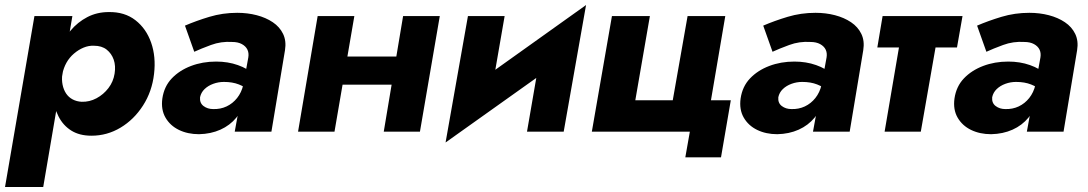

<svg xmlns="http://www.w3.org/2000/svg" viewBox="-31 -524 4329 764"><path d="M141 220 257 -460H106L-11 220ZM582 -230Q590 -298 570.5 -354Q551 -410 508 -443.5Q465 -477 402 -476Q355 -476 316.5 -456Q278 -436 249.5 -402Q221 -368 203.5 -324Q186 -280 180 -231Q174 -183 179 -139.5Q184 -96 202 -60.5Q220 -25 252.5 -4.5Q285 16 333 16Q395 16 448.5 -16Q502 -48 538 -104Q574 -160 582 -230ZM425 -231Q420 -199 400.5 -173.5Q381 -148 353 -133Q325 -118 294 -119Q274 -120 258 -128.5Q242 -137 232 -152Q222 -167 218 -187Q214 -207 217 -229Q222 -254 233.5 -274.5Q245 -295 263 -310.5Q281 -326 301.5 -334.5Q322 -343 343 -342Q374 -342 393.5 -326.5Q413 -311 421.5 -286.5Q430 -262 425 -231Z M765 -137Q769 -156 783 -169.5Q797 -183 817.5 -190.5Q838 -198 860 -198Q894 -198 919.5 -188Q945 -178 968 -159L978 -229Q955 -251 915.5 -265Q876 -279 829 -279Q775 -279 729 -261.5Q683 -244 652.5 -212Q622 -180 615 -132Q609 -88 627.5 -56Q646 -24 681 -7Q716 10 761 10Q808 9 846 -8Q884 -25 909.5 -56Q935 -87 945 -129L937 -186Q930 -156 912.5 -134Q895 -112 870.5 -100.5Q846 -89 817 -90Q795 -90 779 -102Q763 -114 765 -137ZM742 -318Q768 -330 808.5 -345Q849 -360 893 -357Q916 -357 931.5 -348.5Q947 -340 953.5 -326.5Q960 -313 957 -295L903 0H1049L1103 -324Q1109 -361 1095.5 -389Q1082 -417 1054.5 -435.5Q1027 -454 990.5 -463.5Q954 -473 913 -473Q855 -473 802 -457Q749 -441 705 -422Z M1232 -187H1597L1616 -299H1252ZM1573 -460 1496 0H1640L1719 -460ZM1233 -460 1155 0H1300L1379 -460Z M2262 -327 2301 -504 1781 -133 1742 43ZM1977 -460H1831L1742 43L1915 -102ZM2301 -504 2128 -359 2066 0H2212Z M2798 -125 2855 -460H2705L2646 -125H2497L2555 -460H2404L2324 0H2714L2696 102H2838L2877 -125Z M3066 -137Q3070 -156 3084 -169.5Q3098 -183 3118.5 -190.5Q3139 -198 3161 -198Q3195 -198 3220.5 -188Q3246 -178 3269 -159L3279 -229Q3256 -251 3216.5 -265Q3177 -279 3130 -279Q3076 -279 3030 -261.5Q2984 -244 2953.5 -212Q2923 -180 2916 -132Q2910 -88 2928.5 -56Q2947 -24 2982 -7Q3017 10 3062 10Q3109 9 3147 -8Q3185 -25 3210.5 -56Q3236 -87 3246 -129L3238 -186Q3231 -156 3213.5 -134Q3196 -112 3171.5 -100.5Q3147 -89 3118 -90Q3096 -90 3080 -102Q3064 -114 3066 -137ZM3043 -318Q3069 -330 3109.5 -345Q3150 -360 3194 -357Q3217 -357 3232.5 -348.5Q3248 -340 3254.5 -326.5Q3261 -313 3258 -295L3204 0H3350L3404 -324Q3410 -361 3396.5 -389Q3383 -417 3355.5 -435.5Q3328 -454 3291.5 -463.5Q3255 -473 3214 -473Q3156 -473 3103 -457Q3050 -441 3006 -422Z M3481 -460 3460 -335H3777L3799 -460ZM3564 -440 3489 0H3633L3710 -440Z M3917 -137Q3921 -156 3935 -169.5Q3949 -183 3969.5 -190.5Q3990 -198 4012 -198Q4046 -198 4071.5 -188Q4097 -178 4120 -159L4130 -229Q4107 -251 4067.5 -265Q4028 -279 3981 -279Q3927 -279 3881 -261.5Q3835 -244 3804.5 -212Q3774 -180 3767 -132Q3761 -88 3779.5 -56Q3798 -24 3833 -7Q3868 10 3913 10Q3960 9 3998 -8Q4036 -25 4061.5 -56Q4087 -87 4097 -129L4089 -186Q4082 -156 4064.5 -134Q4047 -112 4022.5 -100.5Q3998 -89 3969 -90Q3947 -90 3931 -102Q3915 -114 3917 -137ZM3894 -318Q3920 -330 3960.5 -345Q4001 -360 4045 -357Q4068 -357 4083.5 -348.5Q4099 -340 4105.5 -326.5Q4112 -313 4109 -295L4055 0H4201L4255 -324Q4261 -361 4247.5 -389Q4234 -417 4206.5 -435.5Q4179 -454 4142.5 -463.5Q4106 -473 4065 -473Q4007 -473 3954 -457Q3901 -441 3857 -422Z"/></svg>

Font: Jost
Style: Bold Italic
Weight: 700
Italic angle: -5°
Version: Version 3.710